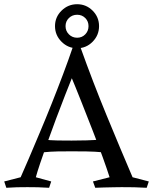

<svg xmlns="http://www.w3.org/2000/svg" viewBox="-25 -891 728 911"><path d="M681 -30 671 0Q640 -2 611.5 -2.5Q583 -3 552 -3Q538 -3 515 -2.5Q492 -2 468.5 -1.5Q445 -1 427 0L416 -30L495 -50Q483 -88 462 -146Q441 -204 414.5 -272Q388 -340 360.5 -409.5Q333 -479 307 -541Q305 -551 309.5 -571Q314 -591 322 -613Q330 -635 339.5 -650.5Q349 -666 357 -666Q416 -501 481.5 -342Q547 -183 604 -50ZM357 -666Q350 -648 345.5 -632.5Q341 -617 336 -595.5Q331 -574 323 -538Q306 -496 284.5 -441Q263 -386 241 -327.5Q219 -269 199.5 -214Q180 -159 165.5 -116Q151 -73 145 -50L218 -30L208 0Q176 -2 154 -2.5Q132 -3 105 -3Q79 -3 55.5 -2.5Q32 -2 5 0L-5 -30L73 -50Q89 -85 112 -139.5Q135 -194 163 -260Q191 -326 219.5 -397.5Q248 -469 274 -538Q300 -607 320 -666ZM467 -230V-168Q424 -172 385.5 -172.5Q347 -173 315 -173Q281 -173 248.5 -172.5Q216 -172 177 -168V-229Q216 -225 248.5 -224.5Q281 -224 315 -224Q347 -224 385.5 -225Q424 -226 467 -230ZM341 -712Q364 -712 379.5 -728Q395 -744 395 -767Q395 -790 379.5 -805.5Q364 -821 341 -821Q318 -821 302 -805.5Q286 -790 286 -767Q286 -744 302 -728Q318 -712 341 -712ZM341 -662Q298 -662 267 -693Q236 -724 236 -767Q236 -810 267 -840.5Q298 -871 341 -871Q384 -871 414.5 -840.5Q445 -810 445 -767Q445 -724 414.5 -693Q384 -662 341 -662Z"/></svg>

Font: Ruwudu
Style: Regular
Weight: 400
Designer: Becca Hirsbrunner Spalinger
Foundry: SIL International
Version: Version 3.000